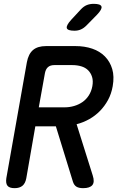

<svg xmlns="http://www.w3.org/2000/svg" viewBox="-20 -970 640 1000"><path d="M182 -411H317Q342 -411 366 -418Q390 -425 409.5 -438.5Q429 -452 442.5 -473Q456 -494 461 -521Q466 -549 459.5 -569.5Q453 -590 439 -604Q425 -618 403.5 -624.5Q382 -631 356 -631H263Q242 -631 230 -620.5Q218 -610 214 -589ZM164 -312 117 -42Q112 -15 97 -2.5Q82 10 56 10Q29 10 19 -2.5Q9 -15 13 -42L120 -646Q128 -689 152 -709.5Q176 -730 220 -730H373Q421 -730 460.5 -716.5Q500 -703 526.5 -676Q553 -649 564.5 -610.5Q576 -572 567 -521Q560 -481 542.5 -449Q525 -417 500.5 -392Q476 -367 445 -349.5Q414 -332 379 -323L463 -56Q474 -22 461 -6Q448 10 413 10Q391 10 378.5 2.5Q366 -5 360 -23L271 -312ZM368 -810Q332 -810 328 -823.5Q324 -837 350 -866L401 -921Q416 -937 432 -943.5Q448 -950 468 -950Q504 -950 508.5 -936Q513 -922 485 -893L430 -837Q416 -823 401 -816.5Q386 -810 368 -810Z"/></svg>

Font: Maple Mono Medium
Style: Italic
Weight: 500
Italic angle: -10°
Monospace: yes
Designer: subframe7536
Version: Version 7.000